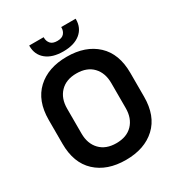

<svg xmlns="http://www.w3.org/2000/svg" viewBox="-208 -1024 1091 1174"><g transform="rotate(-30 338.0 -437.0)"><path d="M50 -266V-434Q50 -569 128 -641.5Q206 -714 338 -714Q470 -714 548 -641.5Q626 -569 626 -434V-266Q626 -131 548 -58.5Q470 14 338 14Q206 14 128 -58.5Q50 -131 50 -266ZM494 -262V-438Q494 -510 453 -553Q412 -596 338 -596Q265 -596 223.5 -553Q182 -510 182 -438V-262Q182 -190 223.5 -147Q265 -104 338 -104Q412 -104 453 -147Q494 -190 494 -262ZM174 -884V-888H276V-884Q276 -860 290.5 -843Q305 -826 338 -826Q371 -826 385.5 -843Q400 -860 400 -884V-888H502V-884Q502 -823 458.5 -787.5Q415 -752 338 -752Q261 -752 217.5 -787.5Q174 -823 174 -884Z"/></g></svg>

Font: Space 7353
Style: Regular
Weight: 400
Designer: Christine Claussen + Ruben Lyon  (Space 7353)
Version: Version 1.000;FEAKit 1.0